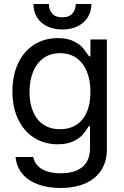

<svg xmlns="http://www.w3.org/2000/svg" viewBox="-20 -727 619 957"><path d="M57.6 55.7H145.5Q154.3 95.7 189.7 116.2Q225.1 136.7 282.2 136.7Q352.5 136.7 390.6 105.5Q428.7 74.2 428.7 9.8V-97.7H421.9Q407.7 -73.7 392.1 -55.7Q376.5 -37.6 345.5 -22.7Q314.5 -7.8 267.6 -7.8Q202.6 -7.8 151.4 -39.6Q100.1 -71.3 71 -131.1Q42 -190.9 42 -272.5Q42 -352.5 70.8 -412.6Q99.6 -472.7 150.9 -504.9Q202.1 -537.1 268.6 -537.1Q314.9 -537.1 345.9 -522Q377 -506.8 390.4 -491Q403.8 -475.1 423.8 -446.3H430.7V-530.3H512.7V14.6Q512.7 80.6 482.7 124.3Q452.6 168 400.9 189Q349.1 210 282.2 210Q218.3 210 169.2 191.9Q120.1 173.8 91.3 139.2Q62.5 104.5 57.6 55.7ZM430.7 -269.5Q430.7 -326.7 413.1 -370.1Q395.5 -413.6 361.6 -437.7Q327.6 -461.9 279.3 -461.9Q230 -461.9 195.8 -436.5Q161.6 -411.1 144.3 -367.4Q127 -323.7 127 -269.5Q127 -213.9 144.3 -171.9Q161.6 -129.9 195.8 -106.4Q230 -83 279.3 -83Q351.6 -83 391.1 -132.1Q430.7 -181.2 430.7 -269.5ZM290 -580.1Q246.6 -580.1 214.1 -596.2Q181.6 -612.3 164.1 -641.1Q146.5 -669.9 146.5 -707H223.6Q223.6 -678.2 240 -659.4Q256.3 -640.6 290 -640.6Q324.2 -640.6 340.8 -659.4Q357.4 -678.2 357.4 -707H435.5Q435.5 -669.9 417.7 -641.1Q399.9 -612.3 366.9 -596.2Q334 -580.1 290 -580.1Z"/></svg>

Font: WEMIX Pretendard
Style: Regular
Weight: 400
Designer: Base glyphs from Inter by Rasmus Andersson; Hangeul glyphs from Noto Sans CJK(Source Han Sans) by Jang Soo-young and Kan
Foundry: Kil Hyung-jin
Version: Version 1.000